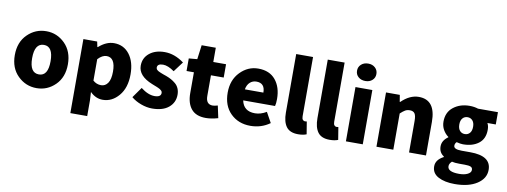

<svg xmlns="http://www.w3.org/2000/svg" viewBox="-77 -1287 5238 1983"><g transform="rotate(10 2541.5 -296.0)"><path d="M319.3 13.7Q205.1 13.7 122.6 -67.4Q40 -148.4 40 -284.2Q40 -419.9 122.6 -501.5Q205.1 -583 319.3 -583Q432.6 -583 514.6 -501.5Q596.7 -419.9 596.7 -284.2Q596.7 -148.4 514.6 -67.4Q432.6 13.7 319.3 13.7ZM319.3 -129.9Q415 -129.9 415 -284.2Q415 -439.5 319.3 -439.5Q221.7 -439.5 221.7 -284.2Q221.7 -129.9 319.3 -129.9Z M709 207V-569.3H853.5L865.2 -513.7H870.1Q948.2 -583 1029.3 -583Q1130.9 -583 1191.4 -504.4Q1252 -425.8 1252 -293.9Q1252 -153.3 1181.2 -69.8Q1110.4 13.7 1012.7 13.7Q939.5 13.7 880.9 -44.9L885.7 43.9V207ZM970.7 -131.8Q1014.6 -131.8 1041.5 -170.9Q1068.4 -210 1068.4 -291Q1068.4 -438.5 976.6 -438.5Q931.6 -438.5 885.7 -389.6V-165Q922.9 -131.8 970.7 -131.8Z M1530.3 13.7Q1474.6 13.7 1414.6 -8.3Q1354.5 -30.3 1311.5 -66.4L1389.6 -176.8Q1466.8 -117.2 1534.2 -117.2Q1601.6 -117.2 1601.6 -162.1Q1601.6 -168.9 1598.6 -175.3Q1595.7 -181.6 1588.9 -187.5Q1582 -193.4 1575.7 -197.8Q1569.3 -202.1 1557.1 -207.5Q1544.9 -212.9 1536.6 -216.3Q1528.3 -219.7 1512.7 -225.6Q1497.1 -231.4 1488.3 -235.4Q1339.8 -294.9 1339.8 -402.3Q1339.8 -483.4 1400.9 -533.2Q1461.9 -583 1560.5 -583Q1665 -583 1763.7 -509.8L1684.6 -404.3Q1617.2 -452.1 1566.4 -452.1Q1505.9 -452.1 1505.9 -411.1Q1505.9 -404.3 1508.8 -397.9Q1511.7 -391.6 1518.1 -386.2Q1524.4 -380.9 1530.8 -377Q1537.1 -373 1549.3 -368.2Q1561.5 -363.3 1569.3 -359.9Q1577.1 -356.4 1592.8 -351.1Q1608.4 -345.7 1617.2 -342.8Q1648.4 -331.1 1671.4 -318.4Q1694.3 -305.7 1717.8 -286.1Q1741.2 -266.6 1753.9 -237.3Q1766.6 -208 1766.6 -171.9Q1766.6 -89.8 1705.1 -38.1Q1643.6 13.7 1530.3 13.7Z M2093.8 13.7Q1991.2 13.7 1941.9 -45.9Q1892.6 -105.5 1892.6 -210.9V-429.7H1815.4V-561.5L1903.3 -569.3L1922.9 -718.8H2071.3V-569.3H2205.1V-429.7H2071.3V-212.9Q2071.3 -125 2142.6 -125Q2161.1 -125 2195.3 -134.8L2222.7 -6.8Q2152.3 13.7 2093.8 13.7Z M2561.5 13.7Q2435.5 13.7 2354 -66.4Q2272.5 -146.5 2272.5 -284.2Q2272.5 -417 2353 -500Q2433.6 -583 2542 -583Q2660.2 -583 2723.1 -506.8Q2786.1 -430.7 2786.1 -307.6Q2786.1 -257.8 2778.3 -232.4H2444.3Q2466.8 -122.1 2585.9 -122.1Q2645.5 -122.1 2706.1 -158.2L2765.6 -50.8Q2675.8 13.7 2561.5 13.7ZM2441.4 -347.7H2635.7Q2635.7 -447.3 2545.9 -447.3Q2506.8 -447.3 2478.5 -421.9Q2450.2 -396.5 2441.4 -347.7Z M3062.5 13.7Q2975.6 13.7 2938 -37.6Q2900.4 -88.9 2900.4 -184.6V-798.8H3077.1V-177.7Q3077.1 -152.3 3086.9 -141.1Q3096.7 -129.9 3109.4 -129.9Q3119.1 -129.9 3128.9 -131.8L3150.4 -1Q3115.2 13.7 3062.5 13.7Z M3393.6 13.7Q3306.6 13.7 3269 -37.6Q3231.4 -88.9 3231.4 -184.6V-798.8H3408.2V-177.7Q3408.2 -152.3 3418 -141.1Q3427.7 -129.9 3440.4 -129.9Q3450.2 -129.9 3460 -131.8L3481.4 -1Q3446.3 13.7 3393.6 13.7Z M3562.5 0V-569.3H3739.3V0ZM3651.4 -648.4Q3606.4 -648.4 3577.6 -673.8Q3548.8 -699.2 3548.8 -739.3Q3548.8 -779.3 3577.6 -805.2Q3606.4 -831.1 3651.4 -831.1Q3695.3 -831.1 3723.6 -805.2Q3752 -779.3 3752 -739.3Q3752 -699.2 3723.6 -673.8Q3695.3 -648.4 3651.4 -648.4Z M3882.8 0V-569.3H4027.3L4039.1 -498H4043.9Q4130.9 -583 4225.6 -583Q4402.3 -583 4402.3 -351.6V0H4224.6V-330.1Q4224.6 -386.7 4209 -408.7Q4193.4 -430.7 4158.2 -430.7Q4129.9 -430.7 4109.4 -418.9Q4088.9 -407.2 4059.6 -379.9V0Z M4744.1 239.3Q4638.7 239.3 4571.8 203.6Q4504.9 168 4504.9 95.7Q4504.9 26.4 4585.9 -15.6V-21.5Q4534.2 -54.7 4534.2 -119.1Q4534.2 -180.7 4596.7 -224.6V-228.5Q4563.5 -252 4541.5 -290.5Q4519.5 -329.1 4519.5 -376Q4519.5 -474.6 4588.9 -528.8Q4658.2 -583 4757.8 -583Q4806.6 -583 4847.7 -569.3H5056.6V-440.4H4968.8Q4984.4 -413.1 4984.4 -371.1Q4984.4 -276.4 4921.4 -228Q4858.4 -179.7 4757.8 -179.7Q4730.5 -179.7 4690.4 -190.4Q4672.9 -173.8 4672.9 -150.4Q4672.9 -112.3 4756.8 -112.3H4846.7Q5065.4 -112.3 5065.4 34.2Q5065.4 125 4978 182.1Q4890.6 239.3 4744.1 239.3ZM4830.1 -376Q4830.1 -418 4810.1 -440.9Q4790 -463.9 4757.8 -463.9Q4725.6 -463.9 4705.6 -440.9Q4685.5 -418 4685.5 -376Q4685.5 -333 4705.6 -310.1Q4725.6 -287.1 4757.8 -287.1Q4790 -287.1 4810.1 -310.1Q4830.1 -333 4830.1 -376ZM4771.5 127.9Q4826.2 127.9 4860.8 110.4Q4895.5 92.8 4895.5 65.4Q4895.5 41 4875.5 32.7Q4855.5 24.4 4812.5 24.4H4758.8Q4706.1 24.4 4677.7 16.6Q4650.4 41 4650.4 68.4Q4650.4 127.9 4771.5 127.9Z"/></g></svg>

Font: Gen Shin Gothic Heavy
Style: Bold
Weight: 900
Designer: [Source Han Sans]
Ryoko NISHIZUKA  (kana & ideographs); Paul D. Hunt (Latin, Greek & Cyrillic); Wenlong ZHANG  (bopomofo
Version: Version 1.002.20150607